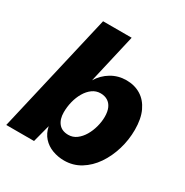

<svg xmlns="http://www.w3.org/2000/svg" viewBox="-166 -845 951 989"><g transform="rotate(30 309.0 -351.0)"><path d="M422.4 -509.2Q471 -509.2 508 -486.5Q545 -463.8 565.9 -419.4Q586.8 -375 586.8 -309.4Q586.8 -249.4 569.7 -192.3Q552.6 -135.2 521.4 -89.6Q490.2 -44 446.4 -17Q402.6 10 349.2 10Q312.8 10 279.7 -2.3Q246.6 -14.6 223.7 -39.9Q200.8 -65.2 192.8 -104L165.6 0H0.4L165.2 -712H335.2L268 -420Q292.8 -461 333.2 -485.1Q373.6 -509.2 422.4 -509.2ZM302 -115.4Q329 -115.4 350.5 -131.5Q372 -147.6 387.2 -173.3Q402.4 -199 410.7 -229.9Q419 -260.8 419 -289.8Q419 -321 409.6 -341.9Q400.2 -362.8 382.5 -373.6Q364.8 -384.4 340.6 -384.4Q313.8 -384.4 292.2 -368.7Q270.6 -353 255.3 -326.8Q240 -300.6 232.1 -269Q224.2 -237.4 224.2 -205Q224.2 -164 244 -139.7Q263.8 -115.4 302 -115.4Z"/></g></svg>

Font: Work Sans
Style: Italic
Weight: 400
Italic angle: -13°
Designer: Wei Huang
Foundry: Wei Huang
Version: Version 2.012